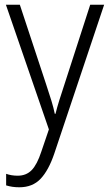

<svg xmlns="http://www.w3.org/2000/svg" viewBox="-20 -552 463 813"><path d="M5 -532H64L175 -196Q189 -154 198 -124.5Q207 -95 212 -70H215Q221 -95 231 -127Q241 -159 253 -195L362 -532H421L210 98Q186 169 152 205Q118 241 62 241Q46 241 32.5 239Q19 237 6 233V184Q17 188 29.5 190Q42 192 55 192Q91 192 114 168.5Q137 145 155 90L187 -4Z"/></svg>

Font: Noto Sans Sinhala UI SemiCondensed Light
Style: Regular
Weight: 300
Width: 4
Designer: Jelle Bosma - Monotype Design Team
Foundry: Monotype Imaging Inc.
Version: Version 2.006; ttfautohint (v1.8.4.7-5d5b)